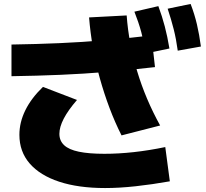

<svg xmlns="http://www.w3.org/2000/svg" viewBox="-20 -875 1040 970"><path d="M511 75Q376 75 279 43Q182 11 130 -49Q78 -109 78 -194Q78 -257 108 -318Q138 -379 197 -436L369 -370Q324 -318 302 -275.5Q280 -233 280 -199Q280 -164 304 -141.5Q328 -119 378.5 -108.5Q429 -98 507 -98Q579 -98 656 -106.5Q733 -115 815 -132L838 41Q748 57 665 66Q582 75 511 75ZM38 -650Q166 -652 280 -657Q394 -662 507 -671.5Q620 -681 745 -696L763 -536Q634 -521 518.5 -511.5Q403 -502 286 -497Q169 -492 38 -490ZM594 -191Q561 -256 533.5 -329Q506 -402 484.5 -479Q463 -556 449.5 -634Q436 -712 430 -787L620 -797Q625 -726 638.5 -655.5Q652 -585 673 -515Q694 -445 723 -376.5Q752 -308 789 -241ZM717 -605Q707 -664 693.5 -713.5Q680 -763 659 -816L780 -844Q799 -793 812.5 -741.5Q826 -690 836 -630ZM878 -619Q870 -678 857.5 -727.5Q845 -777 827 -831L943 -855Q963 -803 975 -751.5Q987 -700 995 -640Z"/></svg>

Font: M PLUS 2 Thin Black
Style: Regular
Weight: 900
Version: Version 1.001